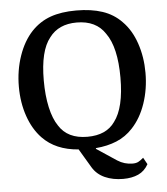

<svg xmlns="http://www.w3.org/2000/svg" viewBox="-60 -784 891 1022"><g transform="rotate(-5 385.5 -272.5)"><path d="M724 -368Q724 -281 698 -204.5Q672 -128 624 -77Q587 -37 537.5 -16.5Q488 4 426 9V13L533 84Q570 108 614 108Q632 108 644 102Q656 96 672 82L692 118Q672 154 638 169.5Q604 185 557 185Q502 185 459.5 166Q417 147 394 109L334 8Q212 -1 142 -74Q96 -122 71 -194.5Q46 -267 46 -352Q46 -439 72.5 -516Q99 -593 146 -643Q190 -689 247.5 -709.5Q305 -730 385 -730Q465 -730 525 -710Q585 -690 627 -646Q674 -599 699 -525.5Q724 -452 724 -368ZM181 -374Q181 -293 195 -230Q209 -167 235 -129Q281 -55 387 -55Q488 -55 534 -121Q589 -193 589 -354Q589 -516 534 -592Q486 -666 382 -666Q285 -666 236 -600Q181 -532 181 -374Z"/></g></svg>

Font: Domine SemiBold
Style: Regular
Weight: 600
Designer: Pablo Impallari, Rodrigo Fuenzalida, Brenda Gallo
Foundry: Pablo Impallari, Rodrigo Fuenzalida, Brenda Gallo
Version: Version 2.000